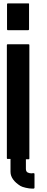

<svg xmlns="http://www.w3.org/2000/svg" viewBox="-20 -940 280 1133"><path d="M183.6 86.9Q183.6 114.3 183.6 168Q183.6 169.9 181.6 171.9Q180.7 172.9 178.7 172.9Q176.8 172.9 175.8 172.9Q173.8 172.9 171.9 172.9Q170.9 172.9 169.9 172.9Q168.9 172.9 168 172.9Q153.3 172.9 131.8 168Q110.4 163.1 100.6 157.2Q72.3 139.6 57.6 119.1Q42 97.7 42 74.2Q42 51.8 42 7.8Q42 6.8 42 4.9Q42 2.9 42 -2Q37.1 -2 25.4 -2Q23.4 -2 21.5 -2.9Q20.5 -4.9 20.5 -6.8Q20.5 -90.8 20.5 -257.8Q20.5 -396.5 20.5 -673.8Q20.5 -675.8 21.5 -677.7Q23.4 -678.7 25.4 -678.7Q66.4 -678.7 148.4 -678.7Q150.4 -678.7 152.3 -677.7Q153.3 -675.8 153.3 -673.8Q153.3 -451.2 153.3 -4.9Q153.3 -2.9 152.3 -1Q150.4 0 148.4 0Q143.6 0 132.8 0Q132.8 3.9 132.8 6.8Q132.8 8.8 132.8 9.8Q132.8 25.4 132.8 56.6Q132.8 72.3 143.6 78.1Q154.3 83 166 83Q169.9 83 171.9 82Q174.8 82 177.7 82Q177.7 81.1 179.7 82Q180.7 82 181.6 83Q182.6 84 183.6 85Q183.6 85.9 183.6 86.9ZM21.5 -766.6Q21.5 -816.4 21.5 -915Q21.5 -917 22.5 -918.9Q24.4 -919.9 27.3 -919.9Q67.4 -919.9 147.5 -919.9Q149.4 -919.9 151.4 -918.9Q151.4 -918 151.4 -917Q151.4 -916 151.4 -915Q151.4 -865.2 151.4 -766.6Q151.4 -764.6 150.4 -763.7Q148.4 -761.7 146.5 -761.7Q106.4 -761.7 26.4 -761.7Q24.4 -761.7 22.5 -763.7Q21.5 -764.6 21.5 -766.6Z"/></svg>

Font: Typeface
Style: Regular
Weight: 400
Version: Version 1.0